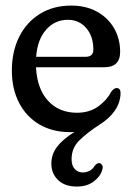

<svg xmlns="http://www.w3.org/2000/svg" viewBox="-20 -464 470 688"><path d="M346 145.5Q340 168 316 186.2Q292 204.5 255 204.5Q212.5 204.5 188.2 181.2Q164 158 164 122.5Q164 89 184.5 62Q205 35 246.5 9Q239 9.5 232 9.5Q168 9.5 121 -18.2Q74 -46 48.2 -95.8Q22.5 -145.5 22.5 -211.5Q22.5 -279 48.5 -331.5Q74.5 -384 122.5 -414Q170.5 -444 235.5 -444Q287 -444 326.5 -422.8Q366 -401.5 388.2 -363.8Q410.5 -326 410.5 -278Q410.5 -223 353.5 -223H109Q113 -145 152.5 -102.5Q192 -60 255.5 -60Q300.5 -60 331.8 -82.5Q363 -105 378 -134.5Q389 -149 398 -148.5Q412.5 -148 412 -129.5Q411 -95.5 391.2 -67.2Q371.5 -39 337 -17.5Q290 13 263.2 40.2Q236.5 67.5 236.5 106Q236.5 130 248.2 142Q260 154 276.5 154Q289 154 300.2 148.5Q311.5 143 319 130.5Q328 119 337 120.5Q342.5 122 346.2 128.2Q350 134.5 346 145.5ZM223 -393Q176.5 -393 145.2 -357.5Q114 -322 109.5 -260.5H287Q314.5 -260.5 314.5 -286.5Q314.5 -334 289 -363.5Q263.5 -393 223 -393Z"/></svg>

Font: Fraunces 144pt SuperSoft
Style: Regular
Weight: 400
Version: Version 1.000;[b76b70a41]